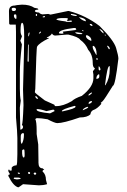

<svg xmlns="http://www.w3.org/2000/svg" viewBox="-20 -518 545 826"><path d="M74.2 -498H75.2Q108.4 -498 127.9 -484.4Q144.5 -482.4 144.5 -478.5V-476.6Q129.9 -476.6 129.9 -469.7Q132.8 -464.8 148.4 -463.9Q150.4 -459 162.1 -456.1L187.5 -458L197.3 -455.1L272.5 -470.7H276.4Q349.6 -451.2 408.2 -406.2Q469.7 -344.7 479.5 -311.5Q489.3 -278.3 489.3 -265.6Q475.6 -149.4 465.8 -149.4Q429.7 -90.8 421.9 -83L413.1 -75.2L416 -72.3V-71.3Q398.4 -49.8 379.9 -43.9Q370.1 -38.1 369.1 -26.4Q355.5 -12.7 323.2 -12.7Q252.9 11.7 226.6 11.7Q215.8 11.7 184.6 -4.9Q157.2 -9.8 137.7 -9.8L131.8 -5.9Q137.7 4.9 137.7 45.9V58.6L144.5 103.5L145.5 171.9V181.6Q145.5 206.1 163.1 206.1L169.9 211.9V212.9Q163.1 212.9 163.1 219.7Q177.7 232.4 177.7 255.9L182.6 274.4Q166 279.3 147.5 279.3L79.1 274.4Q60.5 288.1 58.6 288.1Q37.1 282.2 16.6 240.2L15.6 239.3L16.6 234.4Q22.5 232.4 22.5 231.4V230.5Q15.6 220.7 15.6 215.8L16.6 211.9H19.5Q21.5 211.9 21.5 215.8H22.5H28.3L30.3 214.8V203.1Q37.1 193.4 50.8 193.4Q54.7 189.5 54.7 145.5V76.2Q54.7 52.7 48.8 -12.7V-381.8L47.9 -412.1H22.5L19.5 -416L18.6 -469.7Q18.6 -494.1 43 -494.1Q47.9 -496.1 74.2 -498ZM30.3 -479.5Q30.3 -473.6 35.2 -470.7H40Q46.9 -470.7 48.8 -476.6V-479.5Q46.9 -484.4 40 -484.4H38.1Q30.3 -484.4 30.3 -479.5ZM135.7 -458 133.8 -455.1V-452.1L135.7 -449.2H137.7L139.6 -452.1V-455.1L137.7 -458ZM287.1 -458H285.2V-454.1Q296.9 -449.2 304.7 -449.2H310.5V-450.2Q310.5 -455.1 287.1 -458ZM43 -456.1 40 -454.1V-449.2Q40 -441.4 47.9 -436.5H49.8L50.8 -443.4V-446.3Q50.8 -455.1 47.9 -456.1ZM163.1 -444.3 166 -443.4H170.9L173.8 -446.3L171.9 -449.2H170.9Q163.1 -447.3 163.1 -444.3ZM320.3 -444.3V-443.4Q330.1 -431.6 346.7 -426.8H349.6Q349.6 -439.5 320.3 -444.3ZM222.7 -434.6Q222.7 -430.7 262.7 -425.8Q262.7 -423.8 271.5 -423.8H286.1L290 -426.8L287.1 -429.7H284.2L272.5 -427.7L267.6 -429.7V-430.7L271.5 -434.6V-439.5L262.7 -440.4H247.1Q224.6 -439.5 222.7 -434.6ZM68.4 -385.7Q68.4 -371.1 74.2 -363.3V-361.3L67.4 -342.8L74.2 -327.1Q65.4 -248 65.4 -206.1V-135.7Q65.4 -105.5 69.3 -85L65.4 -55.7V-45.9L67.4 38.1L68.4 40H69.3Q79.1 36.1 79.1 28.3V26.4L74.2 17.6Q78.1 17.6 81.1 -65.4L79.1 -132.8Q84 -305.7 84 -361.3V-363.3Q84 -419.9 75.2 -419.9Q68.4 -419.9 68.4 -385.7ZM369.1 -415H366.2V-413.1Q367.2 -409.2 374 -406.2L377.9 -407.2V-409.2Q375 -415 369.1 -415ZM233.4 -376Q233.4 -373 246.1 -373L252.9 -374V-376L250 -381.8L303.7 -388.7L308.6 -391.6L304.7 -397.5H296.9Q233.4 -389.6 233.4 -376ZM409.2 -393.6 408.2 -391.6Q417 -379.9 423.8 -375H425.8Q425.8 -384.8 409.2 -393.6ZM336.9 -388.7H333V-387.7L336.9 -383.8H338.9V-385.7ZM153.3 -381.8 147.5 -376V-374H151.4L156.2 -378.9V-381.8ZM311.5 -378.9H303.7V-377.9Q307.6 -371.1 325.2 -371.1H332L335 -373Q332 -377 311.5 -378.9ZM101.6 -367.2V-361.3Q105.5 -361.3 107.4 -377.9H105.5Q101.6 -377 101.6 -367.2ZM204.1 -373H202.1Q202.1 -367.2 181.6 -356.4V-354.5H187.5L188.5 -355.5L190.4 -354.5V-353.5Q148.4 -333 139.6 -317.4Q136.7 -317.4 131.8 -135.7L129.9 -121.1Q129.9 -118.2 172.9 -85.9L213.9 -67.4Q214.8 -61.5 218.8 -61.5H222.7Q252 -61.5 289.1 -83Q300.8 -94.7 332 -105.5Q381.8 -144.5 381.8 -181.6V-197.3L379.9 -210V-211.9L387.7 -221.7V-224.6Q378.9 -228.5 378.9 -248Q378.9 -282.2 359.4 -303.7Q348.6 -330.1 325.2 -346.7Q317.4 -359.4 274.4 -369.1H265.6L219.7 -365.2H216.8Q209 -365.2 204.1 -373ZM433.6 -369.1H430.7V-366.2L433.6 -364.3H434.6V-366.2ZM353.5 -367.2 349.6 -364.3V-363.3Q349.6 -351.6 370.1 -342.8H373V-344.7Q373 -359.4 353.5 -367.2ZM103.5 -327.1 100.6 -325.2 98.6 -257.8 99.6 -252H101.6L103.5 -254.9ZM443.4 -321.3 440.4 -320.3 448.2 -306.6H452.1V-308.6Q452.1 -315.4 443.4 -321.3ZM383.8 -320.3H378.9V-314.5Q378.9 -306.6 393.6 -282.2H395.5V-286.1Q395.5 -310.5 383.8 -320.3ZM399.4 -267.6H394.5V-261.7L399.4 -260.7L400.4 -262.7ZM431.6 -151.4H433.6Q452.1 -181.6 452.1 -219.7V-233.4H450.2Q441.4 -233.4 431.6 -151.4ZM406.2 -232.4H404.3V-218.8L408.2 -214.8H409.2L412.1 -217.8Q412.1 -226.6 406.2 -232.4ZM394.5 -179.7V-178.7H395.5Q407.2 -179.7 407.2 -188.5V-197.3L404.3 -198.2H403.3Q394.5 -191.4 394.5 -179.7ZM360.4 -108.4 361.3 -107.4H363.3Q375 -114.3 376 -119.1L374 -120.1Q361.3 -114.3 360.4 -108.4ZM135.7 -104.5H131.8Q132.8 -92.8 143.6 -92.8V-95.7ZM361.3 -75.2V-71.3H363.3Q376 -75.2 376 -83H374Q364.3 -83 361.3 -75.2ZM246.1 -40V-39.1H250Q304.7 -50.8 304.7 -58.6V-60.5Q304.7 -62.5 300.8 -62.5Q246.1 -47.9 246.1 -40ZM335.9 -43.9H336.9Q356.4 -51.8 359.4 -55.7V-56.6L356.4 -58.6H355.5Q335.9 -50.8 335.9 -43.9ZM138.7 -48.8 137.7 -47.9V-45.9Q137.7 -36.1 195.3 -30.3L214.8 -40V-41L211.9 -45.9H206.1L179.7 -40Q153.3 -48.8 138.7 -48.8ZM69.3 68.4V84Q69.3 100.6 74.2 100.6Q83 84 83 62.5V57.6Q83 54.7 77.1 54.7Q69.3 57.6 69.3 68.4ZM83 125H79.1L75.2 128.9V141.6Q75.2 150.4 79.1 159.2H84L85.9 153.3V140.6Q85.9 125 83 125ZM103.5 221.7 100.6 224.6V226.6L103.5 230.5H107.4L109.4 227.5V224.6L105.5 221.7ZM62.5 224.6H56.6V226.6Q57.6 230.5 64.5 230.5L65.4 227.5ZM127.9 224.6 125 227.5V229.5L127.9 233.4H132.8L135.7 230.5V227.5L132.8 224.6ZM41 246.1 39.1 249V250Q39.1 252 52.7 253.9Q68.4 252.9 68.4 250V248L59.6 246.1Z"/></svg>

Font: Love Ya Like A Sister
Style: Regular
Weight: 400
Designer: Kimberly Geswein
Foundry: Kimberly Geswein
Version: Version 1.002 2007